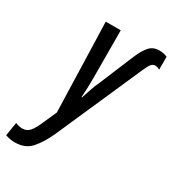

<svg xmlns="http://www.w3.org/2000/svg" viewBox="-279 -653 898 998"><g transform="rotate(30 170.0 -154.0)"><path d="M-32 241Q-50 241 -64 238Q-78 235 -89 231L-76 150Q-55 159 -34 159Q-7 159 10 138.5Q27 118 43 80L80 -3L64 -539H154L155 -253Q155 -225 154 -195Q153 -165 151 -136H154Q164 -166 173.5 -194.5Q183 -223 193 -243L281 -454Q300 -499 322 -524Q344 -549 382 -549Q397 -549 408.5 -546Q420 -543 429 -539V-461Q416 -470 402 -470Q388 -470 378.5 -459Q369 -448 355 -416L129 97Q100 161 65 201Q30 241 -32 241Z"/></g></svg>

Font: Noto Sans ExtraCondensed Medium
Style: Italic
Weight: 500
Width: 2
Italic angle: -12°
Designer: Monotype Design Team
Foundry: Monotype Imaging Inc.
Version: Version 2.013; ttfautohint (v1.8.4.7-5d5b)